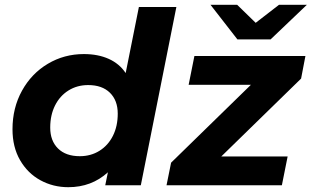

<svg xmlns="http://www.w3.org/2000/svg" viewBox="-20 -771 1297 799"><path d="M714 -742 566 0H418L429 -54Q361 8 264 8Q201 8 148 -21Q95 -50 63.5 -104.5Q32 -159 32 -233Q32 -322 71.5 -393.5Q111 -465 179 -505.5Q247 -546 329 -546Q388 -546 432.5 -526Q477 -506 503 -467L558 -742ZM470 -298Q470 -353 437.5 -385Q405 -417 347 -417Q301 -417 265 -394.5Q229 -372 209 -332Q189 -292 189 -240Q189 -185 221.5 -153Q254 -121 312 -121Q358 -121 394 -143.5Q430 -166 450 -206Q470 -246 470 -298ZM1233 -444 901 -120H1177L1153 0H673L692 -94L1024 -418H765L789 -538H1251ZM1257 -751 1106 -607H968L856 -751H967L1044 -676L1141 -751Z"/></svg>

Font: Idrija
Style: Bold Italic
Weight: 700
Italic angle: -11.3°
Designer: Julieta Ulanovsky
Foundry: Julieta Ulanovsky
Version: Version 7.200